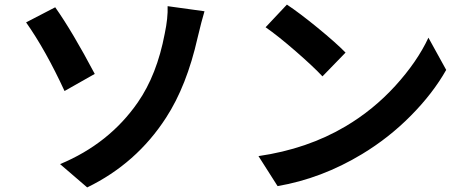

<svg xmlns="http://www.w3.org/2000/svg" viewBox="-20 -780 2040 844"><path d="M363.3 43.9 244.1 -58.6Q460 -148.4 585.9 -330.1Q669.9 -451.2 704.1 -631.8Q718.8 -701.2 716.8 -752.9L878.9 -730.5Q866.2 -688.5 848.6 -614.3Q800.8 -402.3 710 -262.7Q580.1 -61.5 363.3 43.9ZM94.7 -681.6 222.7 -748Q297.9 -641.6 396.5 -455.1L263.7 -379.9Q180.7 -559.6 94.7 -681.6Z M1147.5 -660.2 1241.2 -759.8Q1295.9 -723.6 1376.5 -657.7Q1457 -591.8 1499 -548.8L1397.5 -444.3Q1357.4 -487.3 1279.3 -555.2Q1201.2 -623 1147.5 -660.2ZM1200.2 38.1 1116.2 -93.8Q1331.1 -125 1499 -224.6Q1621.1 -296.9 1717.3 -402.3Q1813.5 -507.8 1863.3 -614.3L1941.4 -472.7Q1882.8 -369.1 1786.1 -271.5Q1689.5 -173.8 1571.3 -102.5Q1393.6 4.9 1200.2 38.1Z"/></svg>

Font: Gen Shin Gothic Monospace Bold
Style: Bold
Weight: 700
Designer: [Source Han Sans]
Ryoko NISHIZUKA  (kana & ideographs); Paul D. Hunt (Latin, Greek & Cyrillic); Wenlong ZHANG  (bopomofo
Version: Version 1.002.20150607